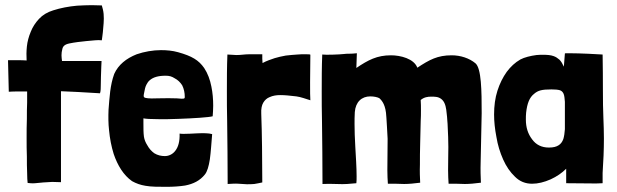

<svg xmlns="http://www.w3.org/2000/svg" viewBox="-20 -709 2389 743"><path d="M116 0C126 -1 137 -2 148 -3C159 -4 171 -4 182 -5L216 -4V-138V-356C237 -355 259 -354 282 -353C305 -352 333 -350 367 -348C370 -356 370 -371 370 -378C370 -398 371 -422 372 -452L373 -473H220C219 -481 218 -488 218 -495C218 -503 219 -511 221 -518C223 -529 229 -537 249 -541C268 -545 293 -548 314 -550L347 -553C357 -554 366 -554 374 -553C375 -562 377 -573 378 -584C379 -595 380 -607 381 -619C382 -631 382 -643 381 -655C380 -667 377 -678 374 -688C361 -688 348 -689 335 -689C316 -689 297 -688 278 -687C245 -684 214 -678 186 -669C163 -662 145 -651 131 -636C117 -621 106 -604 99 -586C91 -567 86 -548 84 -529C82 -510 82 -492 83 -475C72 -476 61 -476 50 -476H11L14 -354C27 -355 40 -355 52 -355H85V-312C84 -293 84 -272 84 -249C83 -225 83 -200 83 -175C83 -150 83 -126 84 -103C84 -80 84 -59 85 -41C85 -22 86 -9 87 -1C96 0 105 1 116 0Z M625 14C651 14 677 12 696 9C728 3 754 -10 773 -34C782 -45 788 -66 792 -92C796 -120 798 -155 801 -190C788 -194 766 -194 743 -193C725 -192 707 -191 692 -191C685 -191 680 -191 675 -192C676 -162 670 -140 658 -125C648 -112 633 -105 618 -105C604 -105 590 -108 577 -116C566 -124 557 -134 550 -147C543 -158 539 -168 537 -180C535 -195 535 -211 535 -233V-251C545 -249 563 -248 586 -248C611 -247 641 -248 670 -249C729 -251 789 -255 803 -259C804 -272 805 -286 805 -300C805 -325 803 -350 798 -374C793 -400 784 -425 770 -446C749 -476 723 -492 669 -507C648 -513 625 -515 603 -515C572 -515 538 -509 509 -499C489 -491 471 -481 456 -468C442 -456 430 -441 422 -423C406 -379 404 -333 400 -284C399 -258 399 -231 402 -205C405 -173 411 -142 420 -113C435 -69 458 -31 491 -8C507 1 524 7 543 10C564 14 595 14 625 14ZM683 -327C674 -328 659 -329 632 -329C602 -329 581 -328 567 -328C556 -328 549 -329 544 -330C538 -331 536 -334 536 -338C536 -342 537 -346 538 -351C540 -362 542 -373 547 -382C550 -388 554 -394 560 -399C573 -410 592 -416 621 -416C636 -416 645 -413 656 -406C668 -400 678 -390 685 -379C692 -365 695 -350 695 -334C695 -328 694 -327 683 -327Z M935 4C945 4 955 4 964 3C973 2 984 -1 995 -3C995 -34 994 -127 994 -141C994 -165 992 -248 991 -269C990 -288 993 -302 999 -312C1005 -322 1013 -329 1023 -333C1036 -339 1050 -341 1064 -341C1085 -341 1099 -339 1127 -336C1143 -334 1165 -326 1181 -321C1180 -330 1180 -357 1180 -391C1180 -400 1181 -474 1181 -497C1181 -499 1172 -499 1162 -499C1151 -499 1139 -499 1131 -498C1117 -497 1102 -496 1086 -494C1070 -491 1056 -488 1043 -484C1031 -480 1010 -473 996 -465C996 -473 994 -491 995 -481V-499H945C926 -499 914 -496 895 -496C891 -496 862 -498 860 -498C858 -450 858 -402 858 -355C858 -317 858 -280 859 -243C860 -161 861 -79 861 3C877 2 891 1 903 2C914 3 925 3 935 4Z M1228 3C1259 1 1305 5 1323 3L1359 0C1360 -7 1360 -16 1360 -27C1360 -60 1357 -105 1355 -140C1353 -176 1352 -202 1352 -229C1352 -244 1352 -258 1353 -275C1356 -315 1380 -336 1413 -336C1427 -336 1441 -333 1448 -329C1459 -319 1473 -302 1475 -257C1475 -261 1480 -177 1480 -172C1480 -148 1479 -64 1479 -50C1479 -31 1480 -13 1481 2C1504 2 1525 2 1544 3C1562 3 1583 1 1606 -2C1605 -22 1604 -45 1605 -72C1605 -98 1605 -125 1606 -154C1607 -182 1607 -211 1608 -240C1609 -255 1609 -269 1609 -282C1609 -296 1609 -309 1608 -322C1621 -333 1635 -335 1649 -335C1655 -335 1662 -335 1668 -334C1683 -332 1694 -323 1700 -310C1707 -295 1708 -275 1710 -257C1711 -247 1711 -238 1712 -230C1714 -190 1715 -164 1715 -140C1715 -112 1714 -88 1714 -50C1714 -31 1715 -13 1716 2C1739 2 1760 2 1779 3C1797 3 1818 1 1841 -2C1840 -25 1839 -51 1840 -81C1841 -107 1843 -243 1844 -271C1844 -358 1843 -444 1820 -464C1796 -484 1762 -495 1728 -495C1673 -495 1642 -478 1595 -447C1582 -482 1530 -495 1493 -495C1439 -495 1405 -477 1359 -446L1361 -503C1338 -500 1322 -502 1311 -500C1294 -498 1240 -496 1227 -498C1225 -450 1225 -402 1225 -355C1225 -317 1225 -280 1226 -243C1227 -161 1228 -79 1228 3Z M2039 2C2062 2 2086 -4 2111 -15C2135 -26 2155 -40 2171 -56V0L2287 1L2312 0V-14V-40C2315 -84 2317 -129 2317 -173C2317 -199 2316 -226 2315 -252C2312 -313 2314 -400 2312 -498C2291 -499 2272 -500 2256 -501C2236 -502 2201 -503 2181 -503C2172 -503 2166 -503 2166 -502L2162 -451C2157 -462 2152 -471 2145 -478C2138 -484 2131 -489 2122 -492C2111 -496 2097 -497 2082 -497C2074 -497 2065 -497 2056 -496C2033 -493 2009 -487 1994 -479C1973 -467 1956 -451 1941 -431C1926 -410 1914 -386 1905 -358C1896 -330 1892 -299 1892 -266C1892 -239 1895 -210 1901 -179C1906 -148 1915 -119 1927 -92C1939 -65 1954 -43 1973 -25C1991 -7 2013 2 2039 2ZM2104 -138C2076 -138 2054 -149 2039 -170C2023 -191 2015 -216 2015 -246C2015 -255 2015 -264 2016 -273C2020 -309 2029 -332 2047 -346C2062 -359 2077 -363 2114 -363C2128 -363 2139 -362 2146 -360C2153 -358 2158 -353 2161 -346C2164 -339 2165 -328 2166 -315V-259V-209C2165 -194 2163 -181 2160 -171C2156 -160 2150 -152 2142 -147C2133 -141 2121 -138 2104 -138Z"/></svg>

Font: Londrina Solid CC
Style: CC
Weight: 400
Designer: Marcelo Magalhaes
Foundry: Tipos Pereira
Version: Version 1.003;FEAKit 1.0